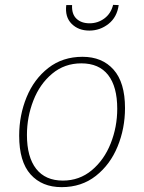

<svg xmlns="http://www.w3.org/2000/svg" viewBox="-20 -764 593 791"><path d="M495 -319Q495 -235 464.5 -160.5Q434 -86 375 -39.5Q316 7 234 7Q153 7 106 -45.5Q59 -98 59 -205Q59 -289 89.5 -363.5Q120 -438 179 -484Q238 -530 320 -530Q401 -530 448 -477Q495 -424 495 -319ZM91 -208Q91 -117 129 -68.5Q167 -20 239 -20Q307 -20 358 -62.5Q409 -105 436 -173Q463 -241 463 -316Q463 -407 425.5 -455Q388 -503 315 -503Q246 -503 195 -460.5Q144 -418 117.5 -350Q91 -282 91 -208ZM253 -743H277Q275 -706 295 -687Q315 -668 349 -668Q383 -668 410 -688Q437 -708 446 -744L469 -743Q462 -693 427 -665.5Q392 -638 348 -638Q303 -638 275 -666Q247 -694 253 -743Z"/></svg>

Font: Bitter Pro ExtraLight
Style: Italic
Weight: 275
Italic angle: -9°
Designer: Sol Matas, and Bitter project Authors
Foundry: Sol Matas
Version: Version 1.010